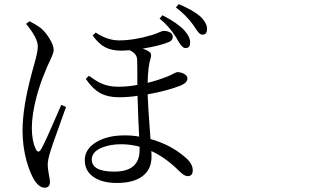

<svg xmlns="http://www.w3.org/2000/svg" viewBox="-20 -832 1540 910"><path d="M191.4 57.6Q166 57.6 142.6 21.5Q121.1 -14.6 105.5 -70.3Q86.9 -138.7 86.9 -212.9Q86.9 -323.2 129.9 -482.4Q132.8 -493.2 133.8 -497.1Q135.7 -504.9 140.6 -521.5Q159.2 -585.9 159.2 -611.3Q159.2 -652.3 103.5 -718.8L120.1 -731.4Q152.3 -714.8 171.9 -700.2Q195.3 -680.7 213.9 -650.4Q234.4 -617.2 234.4 -594.7Q234.4 -582 219.7 -550.8Q203.1 -516.6 192.4 -488.3Q169.9 -435.5 153.3 -374Q130.9 -289.1 130.9 -225.6Q130.9 -163.1 150.4 -124Q161.1 -103.5 173.8 -123Q189.5 -147.5 252 -293Q265.6 -324.2 270.5 -335L293 -325.2Q285.2 -302.7 262.7 -240.2Q227.5 -143.6 220.7 -120.1Q206.1 -76.2 206.1 -50.8Q206.1 -34.2 211.9 -2.9Q216.8 20.5 216.8 30.3Q216.8 57.6 191.4 57.6ZM534.2 35.2Q465.8 35.2 424.8 7.8Q381.8 -20.5 381.8 -73.2Q381.8 -126 437.5 -159.2Q490.2 -190.4 571.3 -190.4Q607.4 -190.4 639.6 -184.6Q638.7 -209 635.7 -264.6Q632.8 -343.8 631.8 -377.9Q589.8 -371.1 543 -371.1Q492.2 -371.1 457 -389.6Q418.9 -410.2 386.7 -458L401.4 -472.7Q403.3 -471.7 406.2 -469.7Q442.4 -443.4 462.9 -435.5Q496.1 -420.9 540 -420.9Q586.9 -420.9 630.9 -429.7Q630.9 -441.4 630.9 -464.8Q630.9 -532.2 629.9 -549.8Q628.9 -578.1 594.7 -593.8Q593.8 -593.8 591.8 -593.8Q567.4 -591.8 556.6 -591.8Q510.7 -591.8 479.5 -607.4Q447.3 -624 418.9 -664.1L433.6 -677.7Q489.3 -640.6 543.9 -640.6Q615.2 -640.6 700.2 -666Q716.8 -670.9 736.3 -679.7Q750 -685.5 754.9 -685.5Q774.4 -685.5 786.6 -678.2Q798.8 -670.9 798.8 -657.2Q798.8 -640.6 780.3 -632.8Q739.3 -615.2 656.2 -601.6Q675.8 -594.7 685.5 -587.9Q694.3 -582 695.8 -575.2Q697.3 -568.4 693.4 -553.7Q681.6 -518.6 679.7 -439.5Q728.5 -451.2 779.3 -471.7Q791 -476.6 804.7 -484.4Q817.4 -490.2 820.3 -490.2Q835 -490.2 849.6 -483.4Q868.2 -474.6 868.2 -460Q868.2 -440.4 836.9 -426.8Q772.5 -401.4 679.7 -384.8Q681.6 -329.1 691.4 -199.2Q692.4 -181.6 693.4 -172.9Q789.1 -146.5 857.4 -86.9Q893.6 -56.6 893.6 -25.4Q893.6 2.9 869.1 2.9Q853.5 2.9 829.1 -21.5Q765.6 -85 697.3 -116.2Q698.2 -106.4 698.2 -89.8Q698.2 -28.3 654.3 3.9Q611.3 35.2 534.2 35.2ZM521.5 -18.6Q641.6 -18.6 641.6 -121.1V-136.7Q597.7 -148.4 554.7 -148.4Q501 -148.4 461.9 -131.8Q415 -112.3 415 -76.2Q415 -18.6 521.5 -18.6ZM856.4 -604.5Q842.8 -605.5 823.2 -639.6Q817.4 -649.4 814.5 -655.3Q780.3 -709 736.3 -744.1L750 -759.8Q820.3 -723.6 852.5 -689.5Q883.8 -654.3 880.9 -627.9Q880.9 -602.5 856.4 -604.5ZM936.5 -668Q924.8 -668.9 908.2 -695.3Q899.4 -709 893.6 -716.8Q861.3 -760.7 813.5 -796.9L827.1 -812.5Q894.5 -784.2 929.7 -753.9Q963.9 -719.7 960.9 -692.4Q960.9 -666 936.5 -668Z"/></svg>

Font: Bpmf Zihi Box R
Style: R
Weight: 400
Foundry: But Ko
Version: Version 1.320